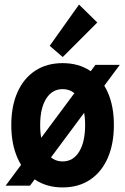

<svg xmlns="http://www.w3.org/2000/svg" viewBox="-20 -819 553 847"><path d="M4.9 0 400.9 -532.7H508.3L112.3 0ZM256.3 7.8Q186.5 7.8 135.7 -25.9Q85 -59.6 57.4 -121.6Q29.8 -183.6 29.8 -267.6Q29.8 -351.6 57.4 -412.8Q85 -474.1 135.7 -507.3Q186.5 -540.5 256.3 -540.5Q326.2 -540.5 377 -507.1Q427.7 -473.6 455.1 -412.4Q482.4 -351.1 482.4 -267.6Q482.4 -183.6 455.1 -121.6Q427.7 -59.6 377 -25.9Q326.2 7.8 256.3 7.8ZM256.3 -106.9Q302.7 -106.9 329.1 -149.7Q355.5 -192.4 355.5 -267.6Q355.5 -340.8 329.1 -383.3Q302.7 -425.8 256.3 -425.8Q210 -425.8 183.6 -383.5Q157.2 -341.3 157.2 -267.6Q157.2 -192.9 183.6 -149.9Q210 -106.9 256.3 -106.9ZM256.8 -567.4 199.2 -616.7 328.6 -798.8 409.2 -719.7Z"/></svg>

Font: Reddit Sans Condensed
Style: Bold
Weight: 700
Designer: Stephen Hutchings
Foundry: Reddit
Version: Version 1.014